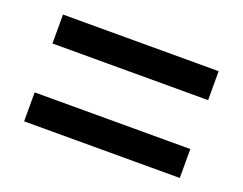

<svg xmlns="http://www.w3.org/2000/svg" viewBox="-65 -630 717 566"><g transform="rotate(20 293.0 -346.5)"><path d="M48.8 -422.9V-513.7H537.1V-422.9ZM48.8 -178.7V-269.5H537.1V-178.7Z"/></g></svg>

Font: Cascadia Code
Style: Regular
Weight: 400
Monospace: yes
Designer: Aaron Bell
Foundry: Saja Typeworks
Version: Version 2106.017